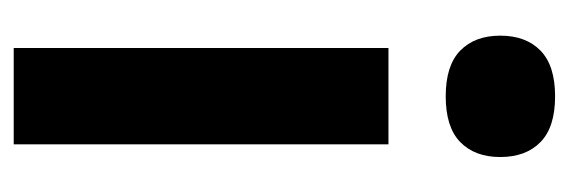

<svg xmlns="http://www.w3.org/2000/svg" viewBox="-295 -535 830 280"><g transform="rotate(90 120.0 -395.0)"><path d="M50 0V-546.5H190.5V0ZM120.5 -630Q75.5 -630 53.8 -651.2Q32 -672.5 32 -709.5Q32 -747 53.8 -768.2Q75.5 -789.5 120.5 -789.5Q165.5 -789.5 187.2 -768.2Q209 -747 209 -709.5Q209 -672.5 187.2 -651.2Q165.5 -630 120.5 -630Z"/></g></svg>

Font: Encode Sans Condensed
Style: Bold
Weight: 700
Width: 3
Designer: Multiple Designers
Foundry: Impallari Type
Version: Version 3.000; ttfautohint (v1.8.3) -l 8 -r 50 -G 200 -x 14 